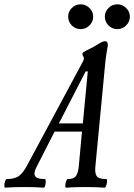

<svg xmlns="http://www.w3.org/2000/svg" viewBox="-89 -867 622 890"><path d="M-65 3Q-69 3 -69 -7Q-69 -17 -65.5 -27Q-62 -37 -58 -37Q-20 -37 -0.5 -52Q19 -67 37 -101L296 -583Q300 -591 300 -597Q300 -599 299 -601.5Q298 -604 296 -607Q293 -612 293 -618Q293 -625 318 -636Q345 -649 367 -663Q386 -676 399 -676Q411 -676 411 -657Q408 -640 404.5 -619Q401 -598 398 -566L353 -94Q350 -65 359 -51Q368 -37 403 -37Q408 -37 407.5 -27Q407 -17 403.5 -7Q400 3 395 3Q358 0 306 0Q252 0 218 3Q213 3 213.5 -7Q214 -17 217.5 -27Q221 -37 225 -37Q253 -37 263 -51Q273 -65 276 -94L291 -257H164L80 -92Q66 -66 73.5 -51.5Q81 -37 119 -37Q123 -37 123 -27Q123 -17 120.5 -7Q118 3 113 3Q77 0 24 0Q-31 0 -65 3ZM308 -536 184 -295H295L318 -536ZM285 -732Q261 -732 244 -749Q227 -766 227 -790Q227 -813 244 -830Q261 -847 285 -847Q308 -847 325.5 -830Q343 -813 343 -790Q343 -766 325.5 -749Q308 -732 285 -732ZM455 -732Q431 -732 414 -749Q397 -766 397 -790Q397 -813 414 -830Q431 -847 455 -847Q478 -847 495.5 -830Q513 -813 513 -790Q513 -766 495.5 -749Q478 -732 455 -732Z"/></svg>

Font: Junicode Two Beta Condensed Medium
Style: Italic
Weight: 500
Width: 3
Italic angle: -9°
Version: Version 1.053; ttfautohint (v1.8.4)